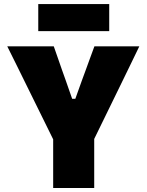

<svg xmlns="http://www.w3.org/2000/svg" viewBox="-20 -946 738 966"><path d="M247.5 0V-245L109.5 -525Q86.5 -572 65.2 -615Q44 -658 16.5 -713H250.5Q264 -675 273.2 -648Q282.5 -621 291 -596.8Q299.5 -572.5 310 -543.5L343 -449H359L392 -541Q403.5 -571.5 412.5 -596.8Q421.5 -622 431.5 -649Q441.5 -676 455 -713H681Q658 -665.5 635 -618Q612 -570.5 590 -525.5L454 -247V0ZM172.5 -789.5V-925.5H529.5V-789.5Z"/></svg>

Font: Commissioner ExtraBold
Style: Regular
Weight: 800
Designer: Kostas Bartsokas
Foundry: Kostas Bartsokas
Version: Version 1.000; ttfautohint (v1.8.3)